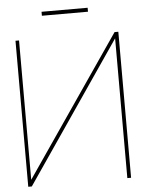

<svg xmlns="http://www.w3.org/2000/svg" viewBox="-57 -872 690 917"><g transform="rotate(-5 288.5 -413.5)"><path d="M398 -827H177V-808H398ZM41 -700V0H58L516 -670V0H534V-700H516L58 -32V-700Z"/></g></svg>

Font: Advent Pro Thin
Style: Regular
Weight: 250
Version: Version 3.000